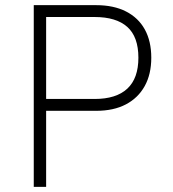

<svg xmlns="http://www.w3.org/2000/svg" viewBox="-20 -725 673 745"><path d="M111 0V-705H353Q421 -705 469 -680.5Q517 -656 542 -610.5Q567 -565 567 -501Q567 -437 541.5 -391Q516 -345 468.5 -320Q421 -295 353 -295H159V0ZM159 -341H347Q431 -341 474 -381Q517 -421 517 -501Q517 -582 474 -620.5Q431 -659 347 -659H159Z"/></svg>

Font: Nunito Sans 7pt SemiCondensed ExtraLight
Style: Regular
Weight: 250
Width: 4
Designer: Vernon Adams
Foundry: Vernon Adams
Version: Version 3.101;gftools[0.9.27]